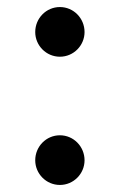

<svg xmlns="http://www.w3.org/2000/svg" viewBox="-20 -512 340 545"><path d="M150 -351C189 -351 220 -383 220 -421C220 -460 189 -492 150 -492C111 -492 80 -460 80 -421C80 -383 111 -351 150 -351ZM150 13C189 13 220 -19 220 -57C220 -96 189 -128 150 -128C111 -128 80 -96 80 -57C80 -19 111 13 150 13Z"/></svg>

Font: Source Serif Variable
Style: Regular
Weight: 389
Designer: Frank Grießhammer
Foundry: Adobe Systems Incorporated
Version: Version 3.001;hotconv 1.0.111;makeotfexe 2.5.65597